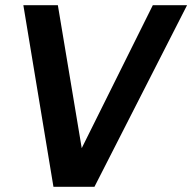

<svg xmlns="http://www.w3.org/2000/svg" viewBox="-20 -720 741 740"><path d="M70 -700H203L295 -149L569 -700H701L344 0H186Z"/></svg>

Font: Cabin
Style: Bold Italic
Weight: 700
Italic angle: -7°
Designer: Pablo Impallari
Foundry: Pablo Impallari. http://www.impallari.com Igino Marini. http://www.ikern.com
Version: Version 2.200